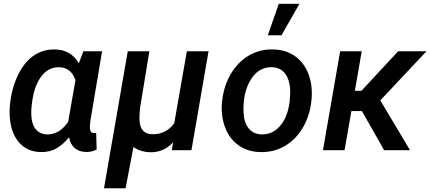

<svg xmlns="http://www.w3.org/2000/svg" viewBox="-20 -802 2297 1025"><path d="M524.9 -528.3 462.4 -156.2Q459 -130.9 460 -118.2Q460.9 -92.8 480 -91.8H486.8L493.2 -93.3L496.1 -3.9Q470.2 10.3 439 9.3Q400.9 8.3 377.9 -12.2Q355 -32.7 348.6 -69.3Q319.3 -32.7 283.2 -11Q247.1 10.7 198.2 9.8Q123 8.8 79.1 -44.7Q35.2 -98.1 31.7 -186.5Q30.3 -216.3 33.2 -245.6L34.7 -255.9Q44.9 -339.8 78.9 -407Q112.8 -474.1 162.6 -506.8Q212.4 -539.6 274.9 -538.1Q359.4 -536.1 400.9 -463.4L424.8 -528.3ZM149.4 -243.2Q146.5 -218.3 147 -190.9Q147.9 -142.1 169.7 -113.8Q191.4 -85.4 231.4 -84.5Q295.9 -83 343.8 -150.9L382.8 -374Q359.9 -440.9 297.9 -442.9Q238.8 -445.3 200.2 -393.8Q161.6 -342.3 150.9 -253.4Z M777.3 -528.3 727.5 -224.6Q723.6 -183.1 724.6 -163.6Q727.1 -86.9 792 -85.4Q866.2 -83.5 910.2 -144L977.5 -528.3H1093.3L1002 0H897L904.3 -42Q853.5 11.7 785.2 10.7Q732.4 10.7 692.4 -17.1L650.4 203.1H535.2L662.1 -528.3Z M1166.5 -266.1Q1174.8 -343.8 1212.2 -407.2Q1249.5 -470.7 1308.1 -505.4Q1366.7 -540 1438 -538.1Q1505.9 -537.1 1555.2 -502Q1604.5 -466.8 1627.2 -405.8Q1649.9 -344.7 1643.1 -270Q1635.3 -186 1597.4 -121.6Q1559.6 -57.1 1500.7 -22.7Q1441.9 11.7 1370.1 9.8Q1302.7 8.8 1253.7 -26.1Q1204.6 -61 1181.6 -121.8Q1158.7 -182.6 1165 -255.9ZM1280.3 -199.2Q1282.7 -147.9 1307.4 -116.9Q1332 -85.9 1376 -84.5Q1435.5 -83 1475.8 -130.4Q1516.1 -177.7 1526.4 -259.8L1529.3 -307.6Q1529.3 -370.1 1504.4 -405.8Q1479.5 -441.4 1432.1 -443.4Q1357.9 -445.3 1314.9 -370.6Q1289.1 -325.2 1282.2 -266.1Q1278.3 -225.1 1280.3 -199.2ZM1468.3 -781.7H1578.6L1482.9 -613.8H1409.7Z M1912.1 -209H1856L1819.3 0H1704.1L1795.9 -528.3H1911.1L1874.5 -317.4H1909.7L2105.5 -528.3H2256.8L2010.3 -266.1L2168.9 0H2030.8Z"/></svg>

Font: Roboto Medium
Style: Italic
Weight: 500
Italic angle: -12°
Designer: Google
Version: Version 2.134; 2016